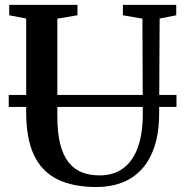

<svg xmlns="http://www.w3.org/2000/svg" viewBox="-20 -763 758 792"><path d="M378.5 8.5Q281 8.5 216.5 -23.5Q152 -55.5 120 -123.5Q88 -191.5 88 -299V-686.5L18 -700V-743H299.5V-700L216.5 -686V-284.5Q216.5 -216.5 228.2 -169.5Q240 -122.5 262.8 -93.8Q285.5 -65 317.8 -52.2Q350 -39.5 390.5 -39.5Q448.5 -39.5 488.2 -68.8Q528 -98 548.5 -154.8Q569 -211.5 569 -293L567.5 -686L487 -700V-743H707V-700L638.5 -686.5L636.5 -298Q636.5 -216.5 617.2 -158.5Q598 -100.5 563.2 -63.5Q528.5 -26.5 481.5 -9Q434.5 8.5 378.5 8.5ZM708 -371.5V-322H16V-371.5Z"/></svg>

Font: Merriweather 60pt SemiBold
Style: Regular
Weight: 600
Version: Version 2.100